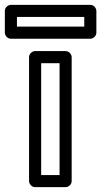

<svg xmlns="http://www.w3.org/2000/svg" viewBox="-74 -748 418 793"><path d="M96 -25V-487H172V-25ZM46 0C46 10.7 55.9 25 71 25H197C207.7 25 222 15.1 222 0V-512C222 -522.7 212.1 -537 197 -537H71C60.3 -537 46 -527.1 46 -512ZM-4 -638V-678H274V-638ZM-54 -613C-54 -602.3 -44.1 -588 -29 -588H299C309.7 -588 324 -597.9 324 -613V-703C324 -713.7 314.1 -728 299 -728H-29C-39.7 -728 -54 -718.1 -54 -703Z"/></svg>

Font: Fog Sans
Style: Outline
Weight: 700
Foundry: Intel Corporation
Version: Version 1.00